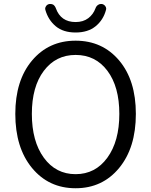

<svg xmlns="http://www.w3.org/2000/svg" viewBox="-20 -954 776 986"><path d="M368.2 12.7Q230.5 12.7 144.5 -91.3Q58.6 -195.3 58.6 -369.1Q58.6 -541 144.5 -643.1Q230.5 -745.1 368.2 -745.1Q505.9 -745.1 591.8 -643.6Q677.7 -542 677.7 -369.1Q677.7 -195.3 591.8 -91.3Q505.9 12.7 368.2 12.7ZM368.2 -59.6Q469.7 -59.6 531.2 -144Q592.8 -228.5 592.8 -369.1Q592.8 -508.8 531.7 -590.3Q470.7 -671.9 368.2 -671.9Q266.6 -671.9 205.1 -590.3Q143.6 -508.8 143.6 -369.1Q143.6 -228.5 205.1 -144Q266.6 -59.6 368.2 -59.6ZM368.2 -787.1Q304.7 -787.1 266.1 -819.3Q227.5 -851.6 212.9 -903.3Q211.9 -906.2 211.9 -909.2Q211.9 -916 216.8 -922.9Q222.7 -931.6 234.4 -933.6Q236.3 -933.6 239.3 -933.6Q247.1 -933.6 253.9 -929.7Q262.7 -922.9 266.6 -912.1Q292 -840.8 368.2 -840.8Q407.2 -840.8 433.1 -860.4Q459 -879.9 470.7 -912.1Q474.6 -922.9 483.4 -928.7Q490.2 -933.6 498 -933.6Q501 -933.6 502.9 -933.6Q513.7 -931.6 520.5 -922.9Q525.4 -916 525.4 -909.2Q525.4 -906.2 524.4 -903.3Q510.7 -851.6 471.2 -819.3Q431.6 -787.1 368.2 -787.1Z"/></svg>

Font: Gen Jyuu Gothic Normal
Style: Regular
Weight: 300
Designer: [Source Han Sans]
Ryoko NISHIZUKA  (kana & ideographs); Paul D. Hunt (Latin, Greek & Cyrillic); Wenlong ZHANG  (bopomofo
Version: Version 1.002.20150607